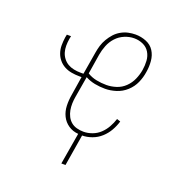

<svg xmlns="http://www.w3.org/2000/svg" viewBox="-126 -635 852 909"><g transform="rotate(20 300.0 -181.0)"><path d="M282 166 309 7Q281 5 259 -10Q237 -25 225.5 -48.5Q214 -72 213 -100Q212 -128 217 -156L232 -251H220Q200 -251 180.5 -254.5Q161 -258 144.5 -267Q128 -276 116 -290.5Q104 -305 98 -323Q92 -341 92 -360.5Q92 -380 95 -401L98 -416H119L116 -401Q113 -383 113 -366Q113 -349 117.5 -333.5Q122 -318 132 -305Q142 -292 155.5 -284Q169 -276 186 -272.5Q203 -269 220 -269H235L254 -382Q257 -401 262.5 -419Q268 -437 278 -454Q288 -471 301 -485.5Q314 -500 331.5 -510Q349 -520 367.5 -524Q386 -528 404 -528Q432 -528 458 -517.5Q484 -507 498 -485Q512 -463 514.5 -434.5Q517 -406 512 -378Q508 -350 496 -323Q484 -296 461.5 -275.5Q439 -255 410.5 -246Q382 -237 355 -237Q328 -237 302.5 -242Q277 -247 255 -259L237 -153Q234 -136 233.5 -119Q233 -102 236 -85.5Q239 -69 246.5 -54.5Q254 -40 266 -30Q278 -20 294.5 -15.5Q311 -11 329 -11Q350 -11 372 -19Q394 -27 411 -43Q428 -59 439.5 -79.5Q451 -100 458 -122L476 -116Q469 -92 456 -69Q443 -46 423 -28Q403 -10 378 -1Q353 8 329 8L303 166ZM355 -256Q379 -256 404 -264Q429 -272 448 -290.5Q467 -309 477.5 -333Q488 -357 492 -381Q496 -405 494.5 -428.5Q493 -452 481.5 -471Q470 -490 449 -499.5Q428 -509 404 -509Q380 -509 356 -499Q332 -489 314.5 -470Q297 -451 287.5 -427Q278 -403 274 -379L258 -279Q279 -266 304 -261Q329 -256 355 -256Z"/></g></svg>

Font: Iosevka HT Thin Extended
Style: Italic
Weight: 100
Width: 7
Italic angle: -9°
Monospace: yes
Designer: Belleve Invis
Foundry: Belleve Invis
Version: Version 32.3.0; ttfautohint (v1.8.4)